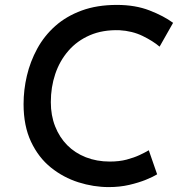

<svg xmlns="http://www.w3.org/2000/svg" viewBox="-20 -749 739 782"><path d="M620 -39Q604 -29 574.5 -17Q545 -5 506.5 4Q468 13 423 13Q361 13 299.5 -6.5Q238 -26 187.5 -66.5Q137 -107 106.5 -171.5Q76 -236 76 -325Q76 -383 89.5 -440.5Q103 -498 131.5 -550.5Q160 -603 205 -643Q250 -683 312.5 -706Q375 -729 456 -729Q531 -729 589 -706.5Q647 -684 685 -656L630 -559Q603 -582 561 -602.5Q519 -623 466 -626Q398 -628 346 -605.5Q294 -583 258.5 -542Q223 -501 205 -447.5Q187 -394 187 -333Q187 -279 204.5 -234.5Q222 -190 253.5 -158Q285 -126 329.5 -108.5Q374 -91 427 -91Q466 -91 496 -99Q526 -107 548.5 -117.5Q571 -128 586 -137Z"/></svg>

Font: Josefin Sans Medium
Style: Italic
Weight: 500
Italic angle: -7°
Designer: Santiago Orozco
Foundry: Typemade
Version: Version 2.000